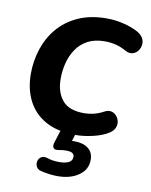

<svg xmlns="http://www.w3.org/2000/svg" viewBox="-80 -559 640 813"><g transform="rotate(10 240.0 -152.0)"><path d="M270 10Q192 10 140.5 -18Q89 -46 63 -96.5Q37 -147 37 -213Q37 -267 53.5 -318.5Q70 -370 104 -410.5Q138 -451 190.5 -475Q243 -499 314 -499Q350 -499 385 -490.5Q420 -482 447 -468Q467 -457 474.5 -442.5Q482 -428 479.5 -413Q477 -398 468 -387Q459 -376 445 -372.5Q431 -369 415 -378Q392 -391 369.5 -396.5Q347 -402 322 -402Q279 -402 249 -386Q219 -370 200.5 -342.5Q182 -315 173.5 -282Q165 -249 165 -214Q165 -157 193.5 -122Q222 -87 288 -87Q307 -87 328.5 -92Q350 -97 374 -110Q388 -117 401 -114Q414 -111 423 -100.5Q432 -90 434.5 -76.5Q437 -63 431 -49Q425 -35 407 -24Q381 -8 342 1Q303 10 270 10ZM224 195Q205 195 187 192.5Q169 190 152 186Q136 182 130.5 170.5Q125 159 128 147Q131 135 141.5 128.5Q152 122 168 127Q179 131 192.5 133Q206 135 219 135Q247 135 261.5 127Q276 119 276 103Q276 93 268 87.5Q260 82 242 82Q235 82 227.5 82.5Q220 83 212 85Q204 86 198 86Q192 86 188 82Q184 77 183.5 72Q183 67 185 59L210 -20H276L252 56L221 45Q233 41 245 39Q257 37 267 37Q306 37 328 54Q350 71 350 103Q350 145 314 170Q278 195 224 195Z"/></g></svg>

Font: Nunito ExtraLight
Style: Bold Italic
Weight: 700
Italic angle: -9°
Version: Version 3.602